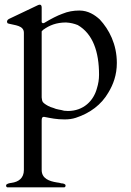

<svg xmlns="http://www.w3.org/2000/svg" viewBox="-20 -497 559 820"><path d="M242 286C236 284 230 283 222 282C191 277 158 266 158 229V20C158 11 158 2 168 2C199 8 221 13 256 13C273 13 289 11 304 6C365 -14 413 -50 443 -102C463 -135 479 -176 479 -228C479 -308 446 -371 406 -414C385 -433 357 -452 319 -452C294 -452 270 -448 246 -438C224 -430 199 -417 172 -401C170 -399 167 -398 164 -398C163 -398 161 -398 160 -400C159 -400 158 -402 158 -403V-465C158 -473 155 -477 150 -477C147 -477 145 -476 142 -475L18 -416C15 -414 12 -412 12 -410C10 -409 10 -407 10 -406C10 -402 11 -400 12 -398C13 -398 15 -397 17 -396C42 -389 82 -389 82 -357V229C82 264 59 280 29 284C20 285 6 288 6 295C6 300 8 302 11 303H255C258 302 260 300 260 295C260 289 250 286 242 286ZM163 -368C164 -370 164 -370 165 -370C191 -389 221 -401 262 -401C281 -400 297 -396 312 -390C376 -353 403 -277 403 -178C403 -158 400 -139 394 -120C380 -67 337 -23 270 -23C266 -23 261 -24 254 -24C238 -29 222 -29 208 -36C192 -40 178 -48 168 -56C159 -63 160 -69 158 -81V-363C159 -364 162 -368 163 -368Z"/></svg>

Font: fbb
Style: Regular
Weight: 400
Designer: David J. Perry, Michael Sharpe
Version: Version 1.045